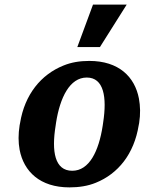

<svg xmlns="http://www.w3.org/2000/svg" viewBox="-20 -802 627 832"><path d="M65 -259C59 -220 59 -186 65 -153C83 -59 153 10 281 10C322 10 361 4 395 -10C492 -49 561 -135 581 -259L583 -269C589 -308 588 -342 582 -375C564 -469 495 -538 367 -538C326 -538 289 -532 255 -518C158 -479 87 -393 67 -269ZM221 -257 223 -271C240 -379 282 -466 356 -466C430 -466 444 -381 427 -271L425 -257C408 -147 367 -62 293 -62C217 -62 203 -146 221 -257ZM315 -598H413L529 -782H383Z"/></svg>

Font: Aerodynamic
Style: BdObl
Weight: 500
Designer: Google
Version: Version 2.000980; 2014